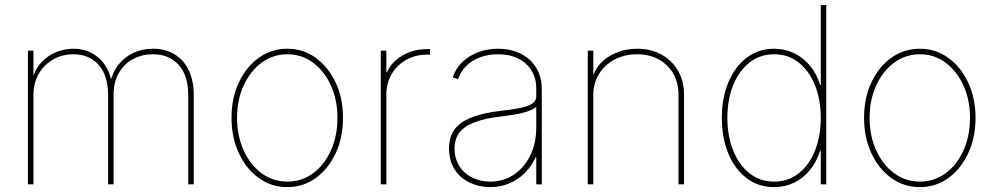

<svg xmlns="http://www.w3.org/2000/svg" viewBox="-20 -748 4038 779"><path d="M93.3 0V-542.5H115.7V-415H107.9Q119.1 -462.4 145.5 -492.2Q171.9 -522 206.8 -536.1Q241.7 -550.3 277.8 -550.3Q338.4 -550.3 381.1 -512.5Q423.8 -474.6 434.6 -407.2H425.8Q435.1 -452.6 460 -484.6Q484.9 -516.6 521 -533.4Q557.1 -550.3 600.1 -550.3Q651.4 -550.3 688.5 -527.6Q725.6 -504.9 745.8 -462.9Q766.1 -420.9 766.1 -362.8V0H743.7V-362.8Q743.7 -441.9 704.8 -484.9Q666 -527.8 600.1 -527.8Q556.2 -527.8 520 -508.5Q483.9 -489.3 462.4 -452.4Q440.9 -415.5 440.9 -362.8V0H418.5V-362.8Q418.5 -441.9 380.1 -484.9Q341.8 -527.8 277.8 -527.8Q231.9 -527.8 195.3 -506.6Q158.7 -485.4 137.2 -448.2Q115.7 -411.1 115.7 -362.8V0Z M1146 11.2Q1081.1 11.2 1029.8 -25.9Q978.5 -63 949 -126.5Q919.4 -189.9 919.4 -270Q919.4 -350.1 949 -413.3Q978.5 -476.6 1029.8 -513.4Q1081.1 -550.3 1146 -550.3Q1210 -550.3 1261 -513.4Q1312 -476.6 1341.8 -413.1Q1371.6 -349.6 1371.6 -270Q1371.6 -189.9 1342 -126.5Q1312.5 -63 1261.5 -25.9Q1210.4 11.2 1146 11.2ZM1146 -11.2Q1204.1 -11.2 1250 -44.9Q1295.9 -78.6 1322.5 -137.5Q1349.1 -196.3 1349.1 -270Q1349.1 -343.3 1322.3 -401.9Q1295.4 -460.4 1249.5 -494.1Q1203.6 -527.8 1146 -527.8Q1087.9 -527.8 1041.7 -493.9Q995.6 -460 968.8 -401.6Q941.9 -343.3 941.9 -270Q941.9 -196.3 968.8 -137.5Q995.6 -78.6 1041.7 -44.9Q1087.9 -11.2 1146 -11.2Z M1524.9 0V-542.5H1547.4V-454.6H1549.8Q1569.3 -497.6 1613.3 -523.2Q1657.2 -548.8 1713.4 -548.8Q1717.8 -548.8 1719.2 -548.8Q1720.7 -548.8 1725.1 -548.8V-526.4Q1722.7 -526.4 1720.2 -526.4Q1717.8 -526.4 1713.4 -526.4Q1665.5 -526.4 1627.9 -505.1Q1590.3 -483.9 1568.8 -447Q1547.4 -410.2 1547.4 -362.3V0Z M1969.2 11.2Q1924.3 11.2 1886 -6.8Q1847.7 -24.9 1824.7 -60.3Q1801.8 -95.7 1801.8 -146Q1801.8 -174.3 1810.8 -198.7Q1819.8 -223.1 1842.5 -242.7Q1865.2 -262.2 1905.5 -276.1Q1945.8 -290 2008.3 -297.9Q2047.4 -302.2 2081.1 -308.1Q2114.7 -314 2135.3 -325.4Q2155.8 -336.9 2155.8 -357.9V-388.2Q2155.8 -430.7 2136.5 -461.9Q2117.2 -493.2 2082.3 -510.5Q2047.4 -527.8 2000.5 -527.8Q1960.9 -527.8 1928 -515.6Q1895 -503.4 1872.1 -480.7Q1849.1 -458 1838.4 -426.3L1816.9 -434.1Q1828.6 -469.7 1855.2 -495.6Q1881.8 -521.5 1919.2 -535.9Q1956.5 -550.3 2000.5 -550.3Q2041.5 -550.3 2074.5 -538.1Q2107.4 -525.9 2130.6 -503.9Q2153.8 -481.9 2166 -452.4Q2178.2 -422.9 2178.2 -388.2V0H2155.8V-109.9H2153.3Q2136.7 -73.7 2109.4 -46.4Q2082 -19 2046.4 -3.9Q2010.7 11.2 1969.2 11.2ZM1969.2 -11.2Q2021.5 -11.2 2063.5 -38.6Q2105.5 -65.9 2130.6 -115.7Q2155.8 -165.5 2155.8 -231.4V-314Q2145.5 -306.2 2131.6 -300.3Q2117.7 -294.4 2100.3 -290Q2083 -285.6 2061.8 -282.5Q2040.5 -279.3 2016.1 -275.9Q1943.4 -267.6 1901.4 -250.2Q1859.4 -232.9 1841.8 -207Q1824.2 -181.2 1824.2 -146Q1824.2 -105.5 1843.3 -75Q1862.3 -44.4 1895.5 -27.8Q1928.7 -11.2 1969.2 -11.2Z M2387.2 -362.8V0H2364.7V-542.5H2387.2V-425.3H2381.3Q2398.9 -487.8 2450.9 -519Q2502.9 -550.3 2564.9 -550.3Q2621.1 -550.3 2663.8 -526.6Q2706.5 -502.9 2731 -460.9Q2755.4 -418.9 2755.4 -362.8V0H2732.9V-362.8Q2732.9 -437 2686 -482.4Q2639.2 -527.8 2564.9 -527.8Q2514.2 -527.8 2473.9 -506.6Q2433.6 -485.4 2410.4 -448Q2387.2 -410.6 2387.2 -362.8Z M3120.6 11.2Q3056.6 11.2 3008.8 -25.4Q2960.9 -62 2934.8 -125.7Q2908.7 -189.5 2908.7 -270Q2908.7 -350.1 2935.1 -413.6Q2961.4 -477.1 3009.3 -513.7Q3057.1 -550.3 3120.6 -550.3Q3164.6 -550.3 3201.9 -532.2Q3239.3 -514.2 3266.8 -481Q3294.4 -447.8 3307.6 -402.8H3310.1V-727.5H3332.5V0H3310.1V-136.7H3307.6Q3293.5 -91.8 3266.4 -58.3Q3239.3 -24.9 3202.1 -6.8Q3165 11.2 3120.6 11.2ZM3120.6 -11.2Q3178.7 -11.2 3221.2 -45.2Q3263.7 -79.1 3286.9 -137.7Q3310.1 -196.3 3310.1 -270Q3310.1 -343.8 3286.6 -402.1Q3263.2 -460.4 3220.7 -494.1Q3178.2 -527.8 3120.6 -527.8Q3063.5 -527.8 3020.8 -494.1Q2978 -460.4 2954.6 -402.1Q2931.2 -343.8 2931.2 -270Q2931.2 -196.3 2954.6 -137.7Q2978 -79.1 3020.5 -45.2Q3063 -11.2 3120.6 -11.2Z M3712.4 11.2Q3647.5 11.2 3596.2 -25.9Q3544.9 -63 3515.4 -126.5Q3485.8 -189.9 3485.8 -270Q3485.8 -350.1 3515.4 -413.3Q3544.9 -476.6 3596.2 -513.4Q3647.5 -550.3 3712.4 -550.3Q3776.4 -550.3 3827.4 -513.4Q3878.4 -476.6 3908.2 -413.1Q3938 -349.6 3938 -270Q3938 -189.9 3908.4 -126.5Q3878.9 -63 3827.9 -25.9Q3776.9 11.2 3712.4 11.2ZM3712.4 -11.2Q3770.5 -11.2 3816.4 -44.9Q3862.3 -78.6 3888.9 -137.5Q3915.5 -196.3 3915.5 -270Q3915.5 -343.3 3888.7 -401.9Q3861.8 -460.4 3815.9 -494.1Q3770 -527.8 3712.4 -527.8Q3654.3 -527.8 3608.2 -493.9Q3562 -460 3535.2 -401.6Q3508.3 -343.3 3508.3 -270Q3508.3 -196.3 3535.2 -137.5Q3562 -78.6 3608.2 -44.9Q3654.3 -11.2 3712.4 -11.2Z"/></svg>

Font: Inter 16pt Thin
Style: Regular
Weight: 250
Version: Version 4.001;git-66647c0bb